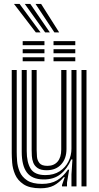

<svg xmlns="http://www.w3.org/2000/svg" viewBox="-20 -961 510 990"><path d="M188.5 9.8Q132 9.8 101.4 -10.8Q70.8 -31.2 57.9 -61.4Q45 -91.5 42.8 -121.8Q40.5 -152 40.5 -171.8V-600H66.2V-176.8Q66.2 -158 68.2 -130.5Q70.2 -103 81.5 -76Q92.8 -49 119.8 -30.9Q146.8 -12.8 197 -12.8Q242.8 -12.8 274.1 -31.2Q305.5 -49.8 330.2 -86H336.5L325.5 -19.8V0H299.8L299.5 -6.5L313.8 -47.5H309Q284.8 -18.8 257.5 -4.5Q230.2 9.8 188.5 9.8ZM400.2 0V-600H426V0ZM220.5 -83.2Q190.2 -83.2 174.1 -94.4Q158 -105.5 151.6 -122.2Q145.2 -139 144.2 -156.5Q143.2 -174 143.2 -186.8V-600H169V-188.2Q169 -172.5 170.6 -153.2Q172.2 -134 183.6 -119.9Q195 -105.8 224.5 -105.8Q258 -105.8 276.9 -127.6Q295.8 -149.5 295.8 -189.8V-600H322.8V-192.5Q322.8 -143.5 295.5 -113.4Q268.2 -83.2 220.5 -83.2ZM204.5 -35.8Q145 -36.2 118.5 -71.8Q92 -107.2 92 -178.5V-600H117.8V-181.8Q117.8 -124 138.1 -91.1Q158.5 -58.2 214.2 -58.2Q257.5 -58.2 287.5 -77.8Q317.5 -97.2 333 -128.5Q348.5 -159.8 348.5 -194.8V-600H374.5V0H348.5V-62L353.5 -138.8H347.2Q326.8 -90.5 292.1 -62.9Q257.5 -35.2 204.5 -35.8ZM256 -728V-749H368.2V-728ZM97 -728V-749H209.2V-728ZM97 -686.5V-707.2H209.2V-686.5ZM256 -686.5V-707.2H368.2V-686.5ZM97 -645V-665.8H209.2V-645ZM256 -645V-665.8H368.2V-645ZM164.8 -793.8 52 -940.8H80.8L189.2 -793.8ZM212.8 -793.8 107.8 -940.8H136.2L237.2 -793.8ZM260.5 -793.8 163.2 -940.8H192L285.2 -793.8Z"/></svg>

Font: Big Shoulders Inline Display ExtraBold
Style: Regular
Weight: 800
Designer: Patric King
Foundry: XO Type Co
Version: Version 1.000